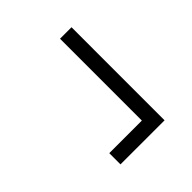

<svg xmlns="http://www.w3.org/2000/svg" viewBox="-18 -488 496 496"><g transform="rotate(45 230.0 -240.5)"><path d="M359 -321H400V-160H359ZM60 -279V-321H400V-279Z"/></g></svg>

Font: Kalnia Glaze Thin Medium
Style: Regular
Weight: 500
Version: Version 1.110